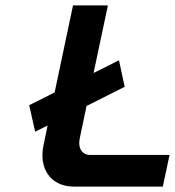

<svg xmlns="http://www.w3.org/2000/svg" viewBox="-20 -690 647 710"><path d="M88 -301 110 -203 156 -226 141 -153C123 -71 164 0 253 0H582L607 -117H313C284 -117 267 -142 275 -179L300 -298L441 -369L420 -467L326 -420L379 -670H250L182 -348Z"/></svg>

Font: LT Wave Mono Bold
Style: Italic
Weight: 700
Designer: Daniel Lyons
Version: Version 2.5 (Glyphs App)